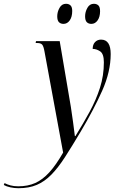

<svg xmlns="http://www.w3.org/2000/svg" viewBox="-154 -753 620 1013"><path d="M-57 240Q-78 240 -99 235.5Q-120 231 -134 223L-130 213Q-117 220 -99 225Q-81 230 -58 230Q-7 230 32 212.5Q71 195 106.5 156Q142 117 179 52L81 -480Q76 -509 68.5 -517.5Q61 -526 43 -526H34L36 -536H161L220 -188Q226 -152 231.5 -108.5Q237 -65 241 -35H244Q285 -101 319 -163.5Q353 -226 373.5 -290Q394 -354 394 -424Q394 -469 374.5 -482Q355 -495 335 -495Q335 -518 347.5 -531Q360 -544 379 -544Q430 -544 430 -468Q430 -375 385.5 -275Q341 -175 272 -59Q225 20 188.5 76.5Q152 133 116.5 169Q81 205 40 222.5Q-1 240 -57 240ZM328 -627Q313 -627 304 -636Q295 -645 295 -667Q295 -690 307 -711.5Q319 -733 341 -733Q356 -733 365 -724.5Q374 -716 374 -694Q374 -664 361 -645.5Q348 -627 328 -627ZM181 -627Q166 -627 157 -636Q148 -645 148 -667Q148 -690 160 -711.5Q172 -733 194 -733Q209 -733 218 -724.5Q227 -716 227 -695Q227 -664 214 -645.5Q201 -627 181 -627Z"/></svg>

Font: Noto Serif Display ExtraCondensed
Style: Italic
Weight: 400
Width: 2
Italic angle: -12°
Designer: Monotype Design Team
Foundry: Monotype Imaging Inc.
Version: Version 2.009